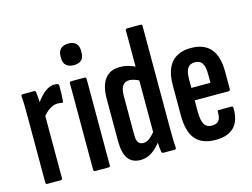

<svg xmlns="http://www.w3.org/2000/svg" viewBox="-95 -846 1327 1012"><g transform="rotate(-15 569.0 -340.0)"><path d="M48 0Q40 0 40 -10V-367Q40 -406 39.5 -433.5Q39 -461 37 -478Q36 -490 44 -490H109Q116 -490 117 -480Q119 -462 121 -434.5Q123 -407 123 -391L131 -376V-10Q131 0 122 0ZM124 -338 117 -420Q129 -438 145 -455.5Q161 -473 180 -484.5Q199 -496 220 -496Q230 -496 237 -494Q241 -493 242.5 -489.5Q244 -486 244 -481Q244 -461 243.5 -441Q243 -421 241 -400Q240 -391 233 -392Q228 -394 222 -394.5Q216 -395 209 -395Q188 -395 164.5 -379.5Q141 -364 124 -338Z M309 0Q301 0 301 -10V-480Q301 -490 309 -490H384Q392 -490 392 -480V-10Q392 0 384 0ZM347 -568Q320 -568 305 -581.5Q290 -595 290 -620V-633Q290 -658 305 -672Q320 -686 347 -686Q374 -686 388 -672Q402 -658 402 -633V-620Q402 -595 388 -581.5Q374 -568 347 -568Z M557 6Q512 6 489.5 -25Q467 -56 467 -123V-351Q467 -423 495 -459.5Q523 -496 575 -496Q604 -496 627.5 -488.5Q651 -481 669 -471V-396Q630 -416 606 -416Q583 -416 570.5 -398.5Q558 -381 558 -343V-130Q558 -101 567 -89Q576 -77 594 -77Q612 -77 629.5 -90.5Q647 -104 667 -131L677 -72Q651 -35 621.5 -14.5Q592 6 557 6ZM681 0Q674 0 672 -10Q669 -29 667.5 -56Q666 -83 666 -99L658 -111V-673Q658 -683 667 -683H740Q749 -683 749 -673V-123Q749 -84 749.5 -56.5Q750 -29 752 -12Q753 0 744 0Z M967 6Q893 6 857.5 -36Q822 -78 822 -166V-330Q822 -414 858.5 -455Q895 -496 964 -496Q1035 -496 1071 -454.5Q1107 -413 1107 -329V-234Q1107 -224 1098 -224H913V-163Q913 -115 925.5 -93.5Q938 -72 967 -72Q993 -72 1004.5 -86.5Q1016 -101 1015 -131Q1013 -142 1022 -142H1092Q1100 -142 1100 -133Q1102 -64 1068 -29Q1034 6 967 6ZM913 -292H1017V-339Q1017 -381 1004.5 -399.5Q992 -418 965 -418Q938 -418 925.5 -399Q913 -380 913 -339Z"/></g></svg>

Font: Sofia Sans Extra Condensed SemiBold
Style: Regular
Weight: 600
Designer: Botio Nikoltchev, Ani Petrova
Foundry: lettersoup
Version: Version 4.101